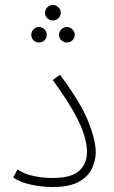

<svg xmlns="http://www.w3.org/2000/svg" viewBox="-20 -743 456 768"><path d="M33 -33 50 -65Q78 -46 116.5 -38.5Q155 -31 189 -31Q265 -31 296.5 -59.5Q328 -88 328 -137Q328 -162 317.5 -199.5Q307 -237 277 -291.5Q247 -346 191 -423L220 -444Q304 -331 333.5 -256Q363 -181 363 -135Q363 -102 348 -69.5Q333 -37 295.5 -16Q258 5 190 5Q147 5 103.5 -4.5Q60 -14 33 -33ZM191 -661Q179 -661 169.5 -670Q160 -679 160 -692Q160 -705 169.5 -714Q179 -723 191 -723Q204 -723 213.5 -714Q223 -705 223 -692Q223 -679 213.5 -670Q204 -661 191 -661ZM136 -573Q123 -573 114 -582Q105 -591 105 -604Q105 -616 114 -625.5Q123 -635 136 -635Q149 -635 158 -625.5Q167 -616 167 -604Q167 -591 158 -582Q149 -573 136 -573ZM247 -573Q235 -573 225.5 -582Q216 -591 216 -604Q216 -616 225.5 -625.5Q235 -635 247 -635Q260 -635 269.5 -625.5Q279 -616 279 -604Q279 -591 269.5 -582Q260 -573 247 -573Z"/></svg>

Font: Noto Sans Arabic UI XLt
Style: Regular
Weight: 200
Designer: Monotype Design Team, Nadine Chahine and Nizar Qandah
Foundry: Monotype Imaging Inc.
Version: Version 2.010; ttfautohint (v1.8.4.7-5d5b)